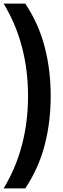

<svg xmlns="http://www.w3.org/2000/svg" viewBox="-21 -828 349 1068"><path d="M-1 220Q67.5 107.5 101.2 -21.8Q135 -151 135 -294Q135 -437 101.2 -566.2Q67.5 -695.5 -1 -808H119.5Q193 -698 227 -569Q261 -440 261 -294Q261 -148 227 -19Q193 110 119.5 220Z"/></svg>

Font: Encode Sans Cnd SmBold
Style: Regular
Weight: 600
Width: 3
Designer: Multiple Designers
Foundry: Impallari Type
Version: Version 3.002; ttfautohint (v1.8.3) -l 8 -r 50 -G 200 -x 14 